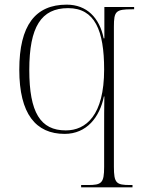

<svg xmlns="http://www.w3.org/2000/svg" viewBox="-20 -566 621 826"><path d="M329 240H550V230H540C480 230 470 222 470 151V-451C470 -518 478 -526 548 -526H557V-536H429V-401H426C408 -490 353 -546 267 -546C132 -546 63 -457 63 -266C63 -76 134 10 258 10C353 10 409 -62 427 -151H429C428 -122 428 -43 428 16V152C428 222 417 230 358 230H329ZM263 -5C154 -5 106 -82 106 -265C106 -450 157 -531 273 -531C388 -531 428 -435 428 -267C428 -70 350 -5 263 -5Z"/></svg>

Font: Noto Serif Display ExtraLight
Style: Regular
Weight: 200
Designer: Monotype Design Team
Foundry: Monotype Imaging Inc.
Version: Version 2.009